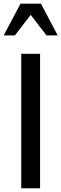

<svg xmlns="http://www.w3.org/2000/svg" viewBox="-34 -1011 330 1031"><path d="M181.2 0H80.1V-722.2H181.2ZM275.9 -820.8H215.8L130.9 -931.2L45.9 -820.8H-14.2L76.2 -991.2H186Z"/></svg>

Font: Perun
Style: Regular
Weight: 400
Version: Version 1.0000